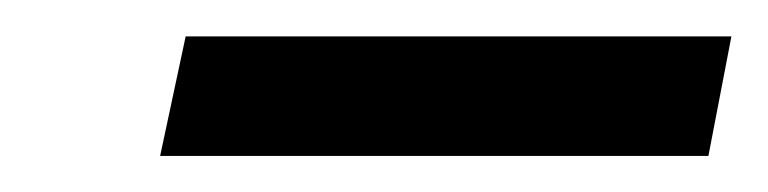

<svg xmlns="http://www.w3.org/2000/svg" viewBox="-20 -672 424 106"><path d="M371.1 -585.9H68.4L82.5 -651.9H383.8Z"/></svg>

Font: Charis SIL APac
Style: Italic
Weight: 400
Italic angle: -11°
Foundry: SIL International
Version: Version 5.000